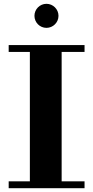

<svg xmlns="http://www.w3.org/2000/svg" viewBox="-20 -986 489 1006"><path d="M160.5 -903C160.5 -868.5 188.5 -840 223.5 -840C258 -840 286.5 -868.5 286.5 -903C286.5 -937.5 258 -966 223.5 -966C188.5 -966 160.5 -937.5 160.5 -903ZM25.5 -36V0H423V-36H303V-714H423V-750H25.5V-714H136.5V-36Z"/></svg>

Font: Bodoni* 06
Style: Bold
Weight: 700
Version: Version 2.2